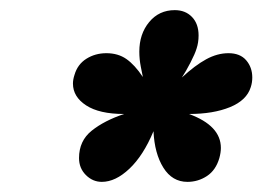

<svg xmlns="http://www.w3.org/2000/svg" viewBox="-20 -786 518 379"><path d="M353 -561Q416 -538 416 -494Q416 -485 413 -474Q406 -450 388.5 -438.5Q371 -427 350 -427Q320 -427 302.5 -455Q285 -483 283 -527Q263 -479 235.5 -453Q208 -427 181 -427Q163 -427 149.5 -440.5Q136 -454 136 -474Q136 -508 161 -528Q186 -548 225 -561Q176 -561 150 -578Q124 -595 124 -621Q124 -629 127 -638Q133 -659 150.5 -670Q168 -681 190 -681Q213 -681 229.5 -669.5Q246 -658 262 -634Q261 -639 258 -654Q255 -669 255 -684Q255 -719 274.5 -742.5Q294 -766 325 -766Q346 -766 359 -752.5Q372 -739 372 -716Q372 -702 368 -690Q365 -680 356 -662.5Q347 -645 339 -633Q365 -657 387 -669Q409 -681 431 -681Q454 -681 466 -667Q478 -653 478 -633Q478 -623 475 -614Q467 -588 434 -574.5Q401 -561 353 -561Z"/></svg>

Font: Shrikhand
Style: Regular
Weight: 400
Italic angle: -14°
Designer: Jonny Pinhorn
Foundry: Jonny Pinhorn
Version: Version 1.001;PS 1.001;hotconv 1.0.88;makeotf.lib2.5.647800